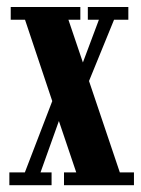

<svg xmlns="http://www.w3.org/2000/svg" viewBox="-20 -544 414 564"><path d="M7.5 0V-37.5H53L133.5 -247L53.5 -486H11.5V-523.5H216V-486H181L223.5 -360.5L270.5 -486H238V-523.5H357V-486H315L241.5 -306L332 -37.5H373.5V0H168V-37.5H204L153 -188.5L99 -37.5H131.5V0Z"/></svg>

Font: Imbue 10pt
Style: Bold
Weight: 700
Designer: Tyler Finck
Foundry: Etcetera Type Company
Version: Version 1.102; ttfautohint (v1.8.3)